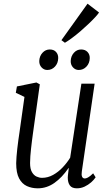

<svg xmlns="http://www.w3.org/2000/svg" viewBox="-20 -1014 584 1044"><path d="M185.5 10Q153 10 126.2 -2.2Q99.5 -14.5 83.8 -44Q68 -73.5 68 -126.5Q68 -141.5 69.8 -162Q71.5 -182.5 74 -205.8Q76.5 -229 79.8 -252.2Q83 -275.5 86 -295L113 -487L66 -509.5L72 -544L178 -565.5L196.5 -555.5L159.5 -291Q156.5 -270 153.8 -248.2Q151 -226.5 148.8 -205.5Q146.5 -184.5 145 -164.8Q143.5 -145 143.5 -127.5Q143.5 -95.5 153.8 -78Q164 -60.5 179 -53.8Q194 -47 208.5 -47Q240 -47 268.8 -63Q297.5 -79 321.2 -104.2Q345 -129.5 361.5 -156.5L422.5 -559H494.5L425 -82.5Q422 -63.5 426.2 -53.5Q430.5 -43.5 441.5 -43.5Q447.5 -43.5 458 -48.8Q468.5 -54 486.5 -71.5L500 -50Q491 -36 475.2 -22.2Q459.5 -8.5 439.8 0.8Q420 10 398 10Q371 10 359.8 -5.8Q348.5 -21.5 348.5 -48.5Q348.5 -53 349.2 -59.5Q350 -66 350.8 -73.2Q351.5 -80.5 352.5 -87.2Q353.5 -94 354 -100H352.5Q335 -74.5 315.8 -54.2Q296.5 -34 276 -19.5Q255.5 -5 232.8 2.5Q210 10 185.5 10ZM237 -633.5Q219 -633.5 206 -647.5Q193 -661.5 193.5 -682.5Q194.5 -709 211 -727Q227.5 -745 250.5 -745Q272.5 -745 284.8 -731.5Q297 -718 296.5 -698Q296 -670.5 279 -652Q262 -633.5 237 -633.5ZM408 -633.5Q390 -633.5 377 -647.5Q364 -661.5 364.5 -682.5Q365.5 -709 381.8 -727Q398 -745 421 -745Q443 -745 455.8 -731.5Q468.5 -718 468 -698Q467.5 -670.5 450.2 -652Q433 -633.5 408 -633.5ZM314 -795.5 456 -994 518.5 -946Q512.5 -936.5 497.2 -920Q482 -903.5 461.2 -883.8Q440.5 -864 417.2 -844Q394 -824 372 -807.8Q350 -791.5 333 -781.5Z"/></svg>

Font: Merriweather 24pt SemiCondensed Light
Style: Italic
Weight: 300
Width: 4
Italic angle: -7.8°
Designer: Eben Sorkin
Foundry: Eben Sorkin
Version: Version 2.101